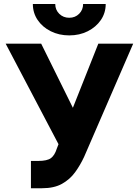

<svg xmlns="http://www.w3.org/2000/svg" viewBox="-20 -950 709 979"><path d="M137.7 9.8V-129.4H174.8Q220.2 -129.4 239.5 -143.6Q258.8 -157.7 269.5 -191.9L278.3 -214.8L8.8 -727.5H189.9L351.6 -400.4L481.4 -727.5H659.2L409.2 -150.9Q389.6 -108.4 363 -71.8Q336.4 -35.2 296.1 -12.7Q255.9 9.8 194.8 9.8ZM333 -769.5Q280.8 -769.5 238.5 -790.8Q196.3 -812 171.9 -848.1Q147.5 -884.3 147.5 -929.7H261.7Q261.7 -899.9 282.2 -879.6Q302.7 -859.4 333 -859.4Q363.3 -859.4 383.5 -879.6Q403.8 -899.9 403.8 -929.7H519Q519 -884.3 494.4 -848.1Q469.7 -812 427.7 -790.8Q385.7 -769.5 333 -769.5Z"/></svg>

Font: Inter Display Extra Bold
Style: Regular
Weight: 800
Designer: Rasmus Andersson
Foundry: rsms
Version: Version 4.000;git-4fc901f